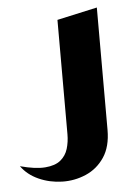

<svg xmlns="http://www.w3.org/2000/svg" viewBox="-129 -361 399 605"><g transform="rotate(-5 70.0 -58.5)"><path d="M-85 150Q-37 163 -5.5 160.5Q26 158 43 144Q60 130 66.5 108.5Q73 87 73 63V-299L200 -327V60Q200 113 177.5 146.5Q155 180 119 195.5Q83 211 43.5 210Q4 209 -30.5 193.5Q-65 178 -85 150Z"/></g></svg>

Font: Reem Kufi Fun SemiBold
Style: Regular
Weight: 600
Designer: Khaled Hosny
Version: Version 1.005